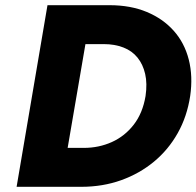

<svg xmlns="http://www.w3.org/2000/svg" viewBox="-20 -720 757 740"><path d="M163 -700 44 0H215L335 -700ZM293 0Q376 0 447 -25.5Q518 -51 573.5 -97Q629 -143 665 -207Q701 -271 713 -350Q724 -426 707.5 -490.5Q691 -555 649.5 -601.5Q608 -648 545.5 -674Q483 -700 402 -700H272L245 -550H380Q422 -550 455.5 -537Q489 -524 510 -498Q531 -472 539.5 -435Q548 -398 541 -350Q530 -284 495.5 -239.5Q461 -195 411 -172.5Q361 -150 303 -150H178L152 0Z"/></svg>

Font: Jost
Style: Bold Italic
Weight: 700
Italic angle: -5°
Version: Version 3.710